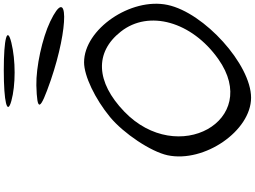

<svg xmlns="http://www.w3.org/2000/svg" viewBox="-186 -1125 1346 1014"><g transform="rotate(-90 487.0 -618.0)"><path d="M174 -406C133 -212 303 35 478 35C653 35 927 -212 968 -406C1009 -600 840 -847 665 -847C593 -847 472 -789 376 -710C289 -638 193 -494 174 -406ZM405 -635C561 -785 718 -792 827 -653C944 -505 880 -278 682 -138C358 91 111 -353 405 -635ZM543 -1099C401 -1095 406 -1080 570 -1023C850 -927 1082 -929 880 -1026C792 -1068 640 -1101 543 -1099ZM461 -1231C544 -1208 676 -1208 769 -1231C858 -1253 791 -1271 623 -1271C455 -1271 382 -1253 461 -1231Z"/></g></svg>

Font: Venom Sans
Style: Obl
Weight: 400
Version: Version 1.001